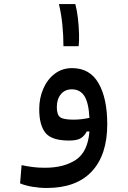

<svg xmlns="http://www.w3.org/2000/svg" viewBox="-20 -683 626 937"><path d="M208 234.4Q173.3 234.4 138.4 228.5Q103.5 222.7 78.1 211.9L85.4 123Q114.3 128.9 140.4 132.3Q166.5 135.7 199.2 135.7Q292.5 135.7 350.6 96.7Q408.7 57.6 416.5 -41.5H403.3Q392.6 -20 374.3 -8.5Q356 2.9 316.9 2.9Q231.4 2.9 201.4 -35.2Q171.4 -73.2 171.4 -149.9Q171.4 -204.1 191.2 -249.8Q210.9 -295.4 247.1 -323Q283.2 -350.6 332 -350.6Q418.5 -350.6 460.9 -276.9Q503.4 -203.1 503.4 -76.7Q503.4 72.8 428 153.6Q352.5 234.4 208 234.4ZM416.5 -107.9Q412.6 -182.1 391.6 -214.6Q370.6 -247.1 330.6 -247.1Q296.9 -247.1 277.1 -223.1Q257.3 -199.2 257.3 -160.2Q257.3 -123.5 273.2 -111.3Q289.1 -99.1 338.4 -99.1Q359.4 -99.1 377.7 -101.3Q396 -103.5 416.5 -107.9ZM289.6 -457.5Q289.6 -509.8 284.4 -561.8Q279.3 -613.8 267.6 -663.1H347.7Q356 -631.3 360.4 -592.8Q364.7 -554.2 365.7 -518.1Q366.7 -481.9 363.8 -457.5Z"/></svg>

Font: Cascadia Mono PL
Style: Regular
Weight: 400
Monospace: yes
Designer: Aaron Bell
Foundry: Saja Typeworks
Version: Version 2404.023; ttfautohint (v1.8.4)